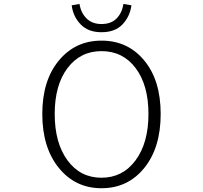

<svg xmlns="http://www.w3.org/2000/svg" viewBox="-20 -950 1040 982"><path d="M499 12.7Q365.2 12.7 280.8 -91.3Q196.3 -195.3 196.3 -367.2Q196.3 -538.1 280.8 -640.1Q365.2 -742.2 499 -742.2Q633.8 -742.2 717.8 -640.6Q801.8 -539.1 801.8 -367.2Q801.8 -194.3 717.8 -90.8Q633.8 12.7 499 12.7ZM739.3 -367.2Q739.3 -514.6 673.8 -601.6Q608.4 -688.5 499 -688.5Q390.6 -688.5 325.2 -601.6Q259.8 -514.6 259.8 -367.2Q259.8 -218.8 325.2 -129.9Q390.6 -41 499 -41Q607.4 -41 673.3 -129.9Q739.3 -218.8 739.3 -367.2ZM499 -785.2Q430.7 -785.2 392.1 -825.7Q353.5 -866.2 346.7 -922.9L386.7 -929.7Q393.6 -884.8 422.4 -856Q451.2 -827.1 499 -827.1Q548.8 -827.1 576.7 -856Q604.5 -884.8 611.3 -929.7L652.3 -922.9Q644.5 -865.2 606.4 -825.2Q568.4 -785.2 499 -785.2Z"/></svg>

Font: GenEi Gothic M Light
Style: Regular
Weight: 300
Designer: o_tamon (Modified); [Source Han Sans]
Ryoko NISHIZUKA  (kana & ideographs); Paul D. Hunt (Latin, Greek & Cyrillic); Wenl
Version: Version 1.1a;Original Version 1.004